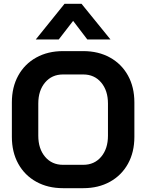

<svg xmlns="http://www.w3.org/2000/svg" viewBox="-20 -975 764 1003"><path d="M42 -260V-440Q42 -520 75.5 -580.5Q109 -641 169.5 -674.5Q230 -708 309 -708H415Q494 -708 554.5 -674.5Q615 -641 648.5 -580.5Q682 -520 682 -440V-260Q682 -180 648.5 -119.5Q615 -59 554.5 -25.5Q494 8 415 8H309Q230 8 169.5 -25.5Q109 -59 75.5 -119.5Q42 -180 42 -260ZM415 -114Q473 -114 508.5 -156Q544 -198 544 -266V-434Q544 -502 508.5 -544Q473 -586 415 -586H309Q251 -586 215.5 -544Q180 -502 180 -434V-266Q180 -198 215.5 -156Q251 -114 309 -114ZM317 -955H406L557 -769H436L362 -866L287 -769H167Z"/></svg>

Font: Bai Jamjuree
Style: Bold
Weight: 700
Designer: Katatrad Aksorn Co.,Ltd.
Foundry: Cadson Demak Co.,Ltd.
Version: Version 1.000; ttfautohint (v1.6)